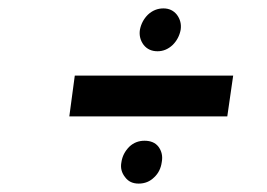

<svg xmlns="http://www.w3.org/2000/svg" viewBox="-20 -526 635 457"><path d="M369 -506Q348 -506 332 -491Q317 -476 313 -455Q310 -435 322 -419Q334 -404 355 -404Q375 -404 391 -419Q406 -434 410 -455Q413 -475 401 -491Q389 -506 369 -506ZM158 -346 145 -249H521L535 -346ZM324 -191Q303 -191 288 -177Q272 -161 269 -140Q265 -120 278 -104Q289 -89 310 -89Q332 -89 347 -104Q362 -118 365 -140Q369 -161 357 -177Q346 -191 324 -191Z"/></svg>

Font: Unageo
Style: Medium-Italic
Weight: 500
Designer: Richard Sepsi
Foundry: Richard Sepsi
Version: Version 2.000